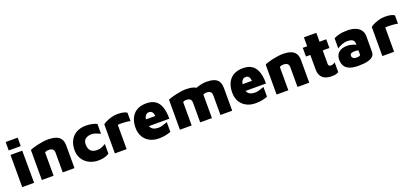

<svg xmlns="http://www.w3.org/2000/svg" viewBox="32 -1735 5968 2796"><g transform="rotate(-20 3016.5 -337.5)"><path d="M62 0V-499H244L246 0ZM60 -569V-700H246V-569Z M366 -465Q383 -474 416 -484.5Q449 -495 490.5 -504Q532 -513 574 -519Q616 -525 650 -525Q716 -525 766 -509.5Q816 -494 844 -455.5Q872 -417 872 -347V0H690V-303Q690 -323 684.5 -337.5Q679 -352 668.5 -360.5Q658 -369 642.5 -373Q627 -377 607 -377Q588 -377 569.5 -371.5Q551 -366 548 -361V0H366Z M1241 15Q1181 15 1130.5 -3.5Q1080 -22 1042 -56Q1004 -90 983 -137.5Q962 -185 962 -244Q962 -309 981 -361Q1000 -413 1036 -449.5Q1072 -486 1123 -505.5Q1174 -525 1239 -525Q1282 -525 1328 -516Q1374 -507 1406 -491V-338Q1370 -355 1337.5 -367Q1305 -379 1270 -379Q1218 -379 1180.5 -353.5Q1143 -328 1143 -269Q1143 -204 1174 -169Q1205 -134 1280 -134Q1317 -134 1351.5 -149.5Q1386 -165 1408 -179V-28Q1373 -7 1334.5 4Q1296 15 1241 15Z M1498 0V-450Q1513 -465 1549.5 -482.5Q1586 -500 1632 -513Q1678 -526 1722 -526Q1786 -526 1821 -517Q1856 -508 1873 -494V-365Q1859 -369 1832.5 -372.5Q1806 -376 1776 -377.5Q1746 -379 1720 -379Q1694 -379 1680 -377V0Z M2177 15Q2098 15 2037 -17Q1976 -49 1942 -107.5Q1908 -166 1908 -244Q1908 -378 1976.5 -453.5Q2045 -529 2175 -529Q2260 -529 2313 -493Q2366 -457 2391.5 -384.5Q2417 -312 2416 -204H2037L2013 -311H2260L2241 -249Q2240 -332 2223.5 -363.5Q2207 -395 2166 -395Q2147 -395 2129 -382.5Q2111 -370 2100 -342.5Q2089 -315 2089 -269Q2089 -204 2120 -169Q2151 -134 2226 -134Q2251 -134 2277 -141Q2303 -148 2326 -156.5Q2349 -165 2364 -169V-18Q2329 -5 2284 5Q2239 15 2177 15Z M3002 -347V0H2820V-303Q2820 -323 2814.5 -337.5Q2809 -352 2798.5 -360.5Q2788 -369 2772.5 -373Q2757 -377 2737 -377Q2718 -377 2704.5 -371.5Q2691 -366 2688 -361V0H2506V-465Q2523 -474 2556 -484.5Q2589 -495 2630.5 -504Q2672 -513 2714 -519Q2756 -525 2790 -525Q2856 -525 2903.5 -509.5Q2951 -494 2976.5 -455.5Q3002 -417 3002 -347ZM2824 -425Q2854 -453 2902.5 -475.5Q2951 -498 3005 -511.5Q3059 -525 3104 -525Q3170 -525 3217.5 -509.5Q3265 -494 3290.5 -455.5Q3316 -417 3316 -347V0H3134V-303Q3134 -323 3128.5 -337.5Q3123 -352 3112.5 -360.5Q3102 -369 3086.5 -373Q3071 -377 3051 -377Q3032 -377 3018.5 -371.5Q3005 -366 3002 -361Z M3675 15Q3596 15 3535 -17Q3474 -49 3440 -107.5Q3406 -166 3406 -244Q3406 -378 3474.5 -453.5Q3543 -529 3673 -529Q3758 -529 3811 -493Q3864 -457 3889.5 -384.5Q3915 -312 3914 -204H3535L3511 -311H3758L3739 -249Q3738 -332 3721.5 -363.5Q3705 -395 3664 -395Q3645 -395 3627 -382.5Q3609 -370 3598 -342.5Q3587 -315 3587 -269Q3587 -204 3618 -169Q3649 -134 3724 -134Q3749 -134 3775 -141Q3801 -148 3824 -156.5Q3847 -165 3862 -169V-18Q3827 -5 3782 5Q3737 15 3675 15Z M4004 -465Q4021 -474 4054 -484.5Q4087 -495 4128.5 -504Q4170 -513 4212 -519Q4254 -525 4288 -525Q4354 -525 4404 -509.5Q4454 -494 4482 -455.5Q4510 -417 4510 -347V0H4328V-303Q4328 -323 4322.5 -337.5Q4317 -352 4306.5 -360.5Q4296 -369 4280.5 -373Q4265 -377 4245 -377Q4226 -377 4207.5 -371.5Q4189 -366 4186 -361V0H4004Z M4859 25Q4756 25 4709.5 -20Q4663 -65 4663 -147V-374H4595V-509H4663V-647H4855V-509H4959V-374H4855V-164Q4855 -145 4865.5 -136Q4876 -127 4896 -127Q4910 -127 4928 -134Q4946 -141 4959 -152V1Q4934 15 4908.5 20Q4883 25 4859 25Z M5269 15Q5217 15 5174 6Q5131 -3 5099.5 -23.5Q5068 -44 5051 -79.5Q5034 -115 5034 -167Q5034 -208 5052 -241.5Q5070 -275 5109.5 -295.5Q5149 -316 5213 -316Q5244 -316 5276.5 -308Q5309 -300 5335.5 -287Q5362 -274 5375 -259L5378 -184Q5359 -194 5337.5 -199Q5316 -204 5293 -204Q5250 -204 5232 -193.5Q5214 -183 5214 -158Q5214 -146 5221.5 -134.5Q5229 -123 5241.5 -115.5Q5254 -108 5269 -108Q5314 -108 5329 -113.5Q5344 -119 5344 -135V-302Q5344 -343 5316.5 -361Q5289 -379 5239 -379Q5193 -379 5148 -361.5Q5103 -344 5078 -323V-481Q5101 -496 5157 -511Q5213 -526 5289 -526Q5308 -526 5337.5 -523Q5367 -520 5399 -510.5Q5431 -501 5459.5 -481Q5488 -461 5505.5 -427.5Q5523 -394 5523 -342L5522 -105Q5522 -66 5494 -39Q5466 -12 5410 1.5Q5354 15 5269 15Z M5643 0V-450Q5658 -465 5694.5 -482.5Q5731 -500 5777 -513Q5823 -526 5867 -526Q5931 -526 5966 -517Q6001 -508 6018 -494V-365Q6004 -369 5977.5 -372.5Q5951 -376 5921 -377.5Q5891 -379 5865 -379Q5839 -379 5825 -377V0Z"/></g></svg>

Font: Maven Pro Black
Style: Regular
Weight: 900
Designer: Joe Prince
Foundry: Joe Prince
Version: Version 2.103